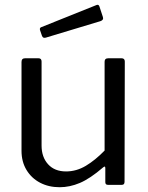

<svg xmlns="http://www.w3.org/2000/svg" viewBox="-20 -774 619 804"><path d="M256.7 -56.1Q300 -56.1 339.5 -79.7Q378.9 -103.3 418 -143.5V-515.5Q418 -530 433.6 -530H488.9Q502.6 -530 502.6 -516.3L501.5 -12.6Q501.5 0 490.4 0H431.7Q421 0 421 -11.3V-69.8Q421 -75.1 418.9 -76.2Q416.9 -77.3 411.9 -73.1Q356.9 -25.8 314.4 -7.9Q272 10 229.9 10Q184 10 148 -8.8Q112 -27.6 91 -62.2Q70.1 -96.8 70.1 -142.5V-514.5Q70.1 -530 85.1 -530H141.2Q154.1 -530 154.1 -516.3V-164.5Q154.1 -116.1 181.4 -86.1Q208.6 -56.1 256.7 -56.1ZM396.1 -747.6 410.8 -702.9Q415.1 -690.3 400.5 -685.4L171.8 -616.4Q165.3 -614.8 161.9 -616.4Q158.4 -617.9 155.9 -623.6L148.1 -646.3Q144.3 -657 152.5 -660.1L384.5 -753.1Q392.7 -756.2 396.1 -747.6Z"/></svg>

Font: Libre Franklin Thin
Style: Regular
Weight: 100
Designer: Pablo Impallari, Rodrigo Fuenzalida, Nhung Nguyen
Foundry: Impallari Type
Version: Version 3.000